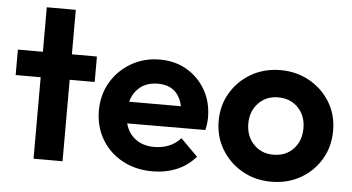

<svg xmlns="http://www.w3.org/2000/svg" viewBox="-49 -769 1585 864"><g transform="rotate(5 743.5 -337.0)"><path d="M129 0V-368H16V-483H129V-684H260V-483H373V-368H260V0Z M666 10Q590 10 530.5 -22.5Q471 -55 437 -112Q403 -169 403 -242Q403 -313 436.5 -370Q470 -427 528 -460.5Q586 -494 657 -494Q726 -494 779.5 -462.5Q833 -431 864 -376.5Q895 -322 895 -253Q895 -228 888 -196L535 -195Q547 -150 581 -125Q615 -100 665 -100Q701 -100 731.5 -112.5Q762 -125 784 -150L861 -73Q825 -31 775 -10.5Q725 10 666 10ZM657 -385Q610 -385 578.5 -360.5Q547 -336 535 -293H769Q749 -385 657 -385Z M1203 10Q1130 10 1071.5 -23.5Q1013 -57 978.5 -114Q944 -171 944 -243Q944 -313 978 -370Q1012 -427 1070.5 -460.5Q1129 -494 1202 -494Q1275 -494 1334 -460.5Q1393 -427 1427 -370.5Q1461 -314 1461 -243Q1461 -171 1427 -113.5Q1393 -56 1334.5 -23Q1276 10 1203 10ZM1202 -112Q1258 -112 1292.5 -148.5Q1327 -185 1327 -242Q1327 -299 1292 -335Q1257 -371 1202 -371Q1148 -371 1113 -334.5Q1078 -298 1078 -242Q1078 -185 1113 -148.5Q1148 -112 1202 -112Z"/></g></svg>

Font: Outfit Semi Bold
Style: Regular
Weight: 600
Designer: Rodrigo Fuenzalida
Foundry: fragTYPE
Version: Version 1.000